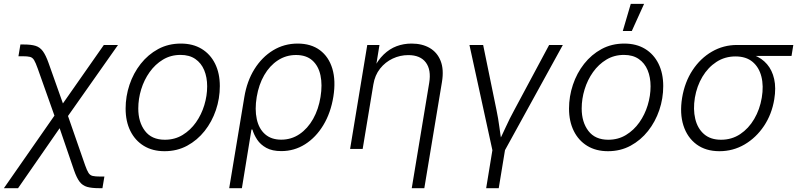

<svg xmlns="http://www.w3.org/2000/svg" viewBox="-53 -775 4147 999"><path d="M-32.7 204.1 255.4 -209.5H287.6L389.6 84Q399.4 111.8 407.5 124.5Q415.5 137.2 429.2 140.4Q442.9 143.6 468.8 143.6H490.2L480 204.1H462.4Q423.8 204.1 400.1 197.3Q376.5 190.4 361.3 170.7Q346.2 150.9 332.5 111.8L257.3 -107.9L41 204.1ZM239.3 -147.9 143.1 -418.9Q132.3 -449.2 124.3 -462.4Q116.2 -475.6 103.3 -479Q90.3 -482.4 64 -482.4H43L53.2 -543.5H71.3Q109.4 -543.5 132.1 -536.4Q154.8 -529.3 169.9 -508.8Q185.1 -488.3 199.7 -447.3L274.4 -236.8L487.3 -541H561L284.2 -147.9Z M803.2 11.7Q740.7 11.7 695.3 -16.1Q649.9 -43.9 625.2 -93.8Q600.6 -143.6 600.6 -210Q600.6 -273.4 620.8 -334Q641.1 -394.5 679.2 -442.9Q717.3 -491.2 770 -519.8Q822.8 -548.3 888.2 -548.3Q950.7 -548.3 996.1 -520.8Q1041.5 -493.2 1066.2 -443.4Q1090.8 -393.6 1090.8 -327.1Q1090.8 -262.7 1070.3 -202.1Q1049.8 -141.6 1011.7 -93.5Q973.6 -45.4 920.9 -16.8Q868.2 11.7 803.2 11.7ZM804.7 -47.9Q856.4 -47.9 897.2 -72.8Q938 -97.7 966.6 -138.2Q995.1 -178.7 1010 -227.8Q1024.9 -276.9 1024.9 -325.7Q1024.9 -373 1009.5 -409.9Q994.1 -446.8 963.4 -468Q932.6 -489.3 886.2 -489.3Q835.4 -489.3 794.9 -464.8Q754.4 -440.4 725.6 -399.9Q696.8 -359.4 681.6 -310.1Q666.5 -260.7 666.5 -210.4Q666.5 -139.6 701.4 -93.8Q736.3 -47.9 804.7 -47.9Z M1139.6 204.1 1218.3 -270Q1231.9 -353 1271 -415.5Q1310.1 -478 1367.9 -513.2Q1425.8 -548.3 1495.6 -548.3Q1565.4 -548.3 1611.6 -513.9Q1657.7 -479.5 1676.3 -417.5Q1694.8 -355.5 1681.6 -272.5Q1668 -188 1629.4 -124Q1590.8 -60.1 1534.4 -24.4Q1478 11.2 1410.6 11.2Q1363.3 11.2 1332.8 -5.6Q1302.2 -22.5 1285.2 -48.3Q1268.1 -74.2 1260.3 -101.1H1255.4L1205.6 204.1ZM1410.2 -48.3Q1462.9 -48.3 1505.4 -77.1Q1547.9 -106 1576.2 -156.2Q1604.5 -206.5 1614.7 -270.5Q1625 -333.5 1614.5 -382.8Q1604 -432.1 1572.3 -460.4Q1540.5 -488.8 1487.3 -488.8Q1435.1 -488.8 1392.6 -460.9Q1350.1 -433.1 1321.8 -384Q1293.5 -335 1282.7 -270.5Q1272 -205.6 1283 -155.3Q1293.9 -105 1326.2 -76.7Q1358.4 -48.3 1410.2 -48.3Z M1889.6 -335.4 1834 0H1768.6L1857.9 -541H1921.4L1900.9 -414.6H1889.6Q1912.6 -461.9 1943.4 -491.5Q1974.1 -521 2010.7 -534.7Q2047.4 -548.3 2088.4 -548.3Q2143.6 -548.3 2182.9 -525.4Q2222.2 -502.4 2239.7 -458Q2257.3 -413.6 2246.6 -348.6L2154.8 204.1H2089.4L2180.2 -343.8Q2191.4 -411.6 2162.6 -450Q2133.8 -488.3 2071.3 -488.3Q2028.8 -488.3 1990.2 -470.2Q1951.7 -452.1 1924.6 -418Q1897.5 -383.8 1889.6 -335.4Z M2509.8 10.3 2389.6 -541H2460.9L2530.3 -202.6Q2539.6 -158.2 2545.4 -113.5Q2551.3 -68.8 2558.6 -26.4H2536.6Q2558.1 -68.8 2578.4 -113.5Q2598.6 -158.2 2623 -202.6L2804.2 -541H2875.5L2572.3 10.3ZM2476.6 204.1 2510.7 -3.9H2576.2L2542 204.1Z M3110.4 11.7Q3047.9 11.7 3002.4 -16.1Q2957 -43.9 2932.4 -93.8Q2907.7 -143.6 2907.7 -210Q2907.7 -273.4 2928 -334Q2948.2 -394.5 2986.3 -442.9Q3024.4 -491.2 3077.1 -519.8Q3129.9 -548.3 3195.3 -548.3Q3257.8 -548.3 3303.2 -520.8Q3348.6 -493.2 3373.3 -443.4Q3397.9 -393.6 3397.9 -327.1Q3397.9 -262.7 3377.4 -202.1Q3356.9 -141.6 3318.8 -93.5Q3280.8 -45.4 3228 -16.8Q3175.3 11.7 3110.4 11.7ZM3111.8 -47.9Q3163.6 -47.9 3204.3 -72.8Q3245.1 -97.7 3273.7 -138.2Q3302.2 -178.7 3317.1 -227.8Q3332 -276.9 3332 -325.7Q3332 -373 3316.7 -409.9Q3301.3 -446.8 3270.5 -468Q3239.7 -489.3 3193.4 -489.3Q3142.6 -489.3 3102.1 -464.8Q3061.5 -440.4 3032.7 -399.9Q3003.9 -359.4 2988.8 -310.1Q2973.6 -260.7 2973.6 -210.4Q2973.6 -139.6 3008.5 -93.8Q3043.5 -47.9 3111.8 -47.9ZM3187.5 -613.8 3229 -754.9H3298.3L3234.4 -613.8Z M3690.4 11.7Q3619.1 11.7 3571 -23.9Q3522.9 -59.6 3502.9 -122.1Q3482.9 -184.6 3496.1 -266.1Q3509.8 -348.1 3550.5 -409.9Q3591.3 -471.7 3651.1 -506.3Q3710.9 -541 3781.7 -541H4074.7L4065.4 -483.9H3838.9L3773.9 -481.4Q3718.8 -481.4 3674.8 -452.9Q3630.9 -424.3 3601.8 -375.7Q3572.8 -327.1 3562.5 -266.6Q3552.7 -206.1 3564.5 -156.5Q3576.2 -106.9 3609.9 -77.4Q3643.6 -47.9 3698.7 -47.9Q3754.4 -47.9 3798.3 -77.1Q3842.3 -106.4 3871.3 -156Q3900.4 -205.6 3910.6 -266.6Q3920.9 -327.6 3908.7 -376.2Q3896.5 -424.8 3862.8 -453.1Q3829.1 -481.4 3773.9 -481.4L3775.9 -504.4Q3828.1 -504.4 3869.6 -488.3Q3911.1 -472.2 3938 -440.9Q3964.8 -409.7 3975.1 -363.8Q3985.4 -317.9 3975.6 -258.3Q3962.9 -180.7 3922.1 -119.6Q3881.3 -58.6 3821.3 -23.4Q3761.2 11.7 3690.4 11.7Z"/></svg>

Font: Inter 17pt Light
Style: Italic
Weight: 300
Italic angle: -9.3988°
Version: Version 4.001;git-66647c0bb